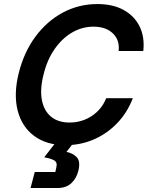

<svg xmlns="http://www.w3.org/2000/svg" viewBox="-20 -705 729 948"><path d="M304.2 11.7Q210 11.7 148.8 -33.8Q87.5 -79.2 67.1 -159.6Q46.7 -240 72.5 -344.2Q98.3 -447.5 155 -524.2Q211.7 -600.8 290.4 -642.9Q369.2 -685 460.8 -685Q537.5 -685 590.4 -655.8Q643.3 -626.7 669.2 -574.6Q695 -522.5 687.5 -453.3H565.8Q571.7 -507.5 537.1 -540.4Q502.5 -573.3 441.7 -573.3Q385 -573.3 335.4 -544.2Q285.8 -515 249.2 -462.1Q212.5 -409.2 195 -336.7Q176.7 -265 186.7 -211.7Q196.7 -158.3 231.7 -129.2Q266.7 -100 323.3 -100Q384.2 -100 433.3 -132.5Q482.5 -165 504.2 -220H635.8Q608.3 -148.3 557.9 -96.2Q507.5 -44.2 442.5 -16.2Q377.5 11.7 304.2 11.7ZM130.8 223.3 151.7 144.2H253.3L258.3 120.8Q264.2 96.7 247.9 87.1Q231.7 77.5 198.3 71.7L273.3 -25H362.5L308.3 45Q340.8 51.7 359.6 72.1Q378.3 92.5 366.7 139.2Q356.7 177.5 331.2 200.4Q305.8 223.3 264.2 223.3Z"/></svg>

Font: Funnel Sans SemiBold
Style: Italic
Weight: 600
Italic angle: -14.036°
Designer: NORD ID, Kristian Moeller
Foundry: Dicotype
Version: Version 1.000